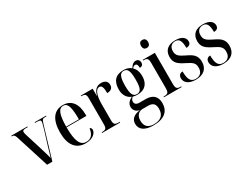

<svg xmlns="http://www.w3.org/2000/svg" viewBox="-78 -1453 3108 2391"><g transform="rotate(-30 1476.0 -257.5)"><path d="M59 -478 210 0H286L427 -469C443 -520 453 -526 486 -526H505V-536H341V-526H366C409 -526 421 -519 421 -499C421 -484 412 -453 395 -393L334 -197C318 -145 308 -112 291 -50C277 -101 258 -169 243 -216L174 -438C166 -460 160 -483 160 -498C160 -518 172 -526 206 -526H236V-536H4V-526C35 -526 46 -517 59 -478Z M761 10C871 10 921 -49 921 -95C921 -112 912 -125 895 -129C884 -40 842 -2 779 -2C693 -2 653 -79 653 -282H938V-302C938 -459 869 -546 750 -546C623 -546 550 -451 550 -264C550 -90 624 10 761 10ZM836 -292H653C655 -469 685 -536 750 -536C814 -536 836 -468 836 -292Z M1001 0H1261V-10H1248C1192 -10 1176 -23 1176 -82V-309C1176 -433 1203 -514 1256 -514C1289 -514 1305 -486 1305 -398C1361 -398 1389 -425 1389 -469C1389 -516 1358 -546 1300 -546C1227 -546 1194 -498 1177 -432H1175V-536H1004V-526H1007C1059 -526 1074 -513 1074 -456V-81C1074 -23 1058 -10 1005 -10H1001Z M1605 239C1763 239 1838 167 1838 53C1838 -36 1792 -94 1682 -94H1592C1550 -94 1527 -112 1527 -146C1527 -166 1536 -184 1558 -201C1578 -194 1601 -192 1622 -192C1736 -192 1789 -261 1789 -365C1789 -426 1771 -471 1738 -502C1752 -521 1763 -529 1779 -529C1803 -529 1814 -510 1814 -467C1849 -467 1864 -489 1864 -516C1864 -546 1846 -570 1812 -570C1771 -570 1748 -538 1731 -509C1703 -533 1666 -546 1623 -546C1507 -546 1451 -483 1451 -361C1451 -283 1490 -227 1548 -205C1494 -181 1469 -143 1469 -103C1469 -61 1496 -21 1552 -11C1460 0 1414 42 1414 108C1414 191 1480 239 1605 239ZM1620 -202C1566 -202 1543 -244 1543 -363C1543 -493 1567 -536 1619 -536C1673 -536 1696 -496 1696 -365C1696 -243 1675 -202 1620 -202ZM1616 229C1539 229 1490 192 1490 108C1490 29 1535 -7 1589 -7H1665C1740 -7 1766 28 1766 93C1766 180 1719 229 1616 229Z M2013 -638C2041 -638 2064 -654 2064 -696C2064 -738 2041 -754 2013 -754C1985 -754 1963 -738 1963 -696C1963 -654 1985 -638 2013 -638ZM1890 0H2145V-10H2134C2088 -10 2069 -23 2069 -85V-536H1895V-526H1904C1949 -526 1967 -512 1967 -453V-84C1967 -23 1949 -10 1902 -10H1890Z M2346 10C2460 10 2522 -49 2522 -148C2522 -240 2470 -276 2388 -314C2310 -352 2273 -375 2273 -440C2273 -504 2309 -535 2360 -535C2416 -535 2440 -495 2440 -393C2484 -393 2506 -414 2506 -451C2506 -503 2460 -545 2366 -545C2264 -545 2201 -495 2201 -398C2201 -311 2249 -277 2339 -232C2415 -193 2450 -173 2450 -106C2450 -35 2411 0 2350 0C2279 0 2252 -49 2252 -163C2223 -163 2191 -147 2191 -99C2191 -41 2238 10 2346 10Z M2743 10C2857 10 2919 -49 2919 -148C2919 -240 2867 -276 2785 -314C2707 -352 2670 -375 2670 -440C2670 -504 2706 -535 2757 -535C2813 -535 2837 -495 2837 -393C2881 -393 2903 -414 2903 -451C2903 -503 2857 -545 2763 -545C2661 -545 2598 -495 2598 -398C2598 -311 2646 -277 2736 -232C2812 -193 2847 -173 2847 -106C2847 -35 2808 0 2747 0C2676 0 2649 -49 2649 -163C2620 -163 2588 -147 2588 -99C2588 -41 2635 10 2743 10Z"/></g></svg>

Font: Noto Serif Display Condensed Medium
Style: Regular
Weight: 500
Width: 3
Designer: Monotype Design Team
Foundry: Monotype Imaging Inc.
Version: Version 2.009